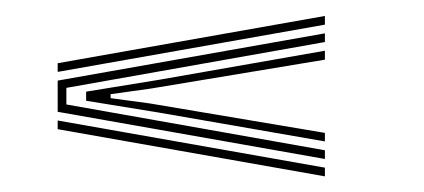

<svg xmlns="http://www.w3.org/2000/svg" viewBox="-20 -517 537 243"><path d="M391.2 -485.8V-496.8L53 -437V-426ZM391.2 -315.8V-326.8L64 -384.8V-405.8L391.2 -463.8V-474.8L53 -415V-375.5ZM391.2 -338V-348.8L170.2 -386L120 -392.8V-397.8L170.2 -404.8L391.2 -441.5V-452.8L181.2 -416L89 -401V-389.5L181.2 -374.5ZM391.2 -293.8V-304.8L53 -364.5V-353.5Z"/></svg>

Font: Big Shoulders Inline Display
Style: Regular
Weight: 400
Designer: Patric King
Foundry: XO Type Co
Version: Version 1.000